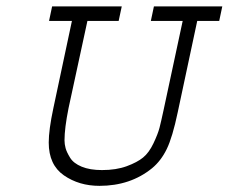

<svg xmlns="http://www.w3.org/2000/svg" viewBox="-20 -570 722 606"><path d="M144.5 -549.8H364.3L354.5 -503.9H255.9L196.3 -228.5Q183.6 -165 183.6 -127Q183.6 -115.2 187 -102.5Q190.4 -89.8 201.2 -72.3Q211.9 -54.7 237.8 -43.9Q263.7 -33.2 301.8 -33.2Q346.7 -33.2 379.9 -45.4Q413.1 -57.6 431.6 -72.8Q450.2 -87.9 464.4 -117.7Q478.5 -147.5 483.4 -166.5Q488.3 -185.5 496.1 -221.7L556.6 -503.9H456.1L465.8 -549.8H681.6L671.9 -503.9H602.5L541 -215.8Q524.4 -136.7 506.3 -99.6Q488.3 -62.5 460 -39.1Q391.6 16.6 293.9 16.6Q229.5 16.6 181.6 -16.6Q133.8 -49.8 133.8 -120.1Q133.8 -160.2 148.4 -228.5L207 -503.9H134.8Z"/></svg>

Font: Thabit-Oblique
Style: Oblique
Weight: 500
Designer: Regenerated by Nadim Shaikli
Foundry: MAK Alagha
Version: 0.01